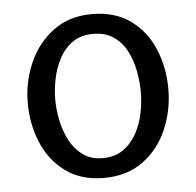

<svg xmlns="http://www.w3.org/2000/svg" viewBox="-43 -553 624 610"><g transform="rotate(-5 268.5 -248.0)"><path d="M265 13Q192 13 142.5 -23.5Q93 -60 68.5 -119Q44 -178 44 -245Q44 -312 70.5 -372.5Q97 -433 148 -471Q199 -509 271 -509Q345 -509 394.5 -473Q444 -437 468.5 -378Q493 -319 493 -251Q493 -183 467 -122.5Q441 -62 390 -24.5Q339 13 265 13ZM266 -50Q305 -50 331.5 -68.5Q358 -87 374.5 -117Q391 -147 398 -181.5Q405 -216 405 -248Q405 -281 398.5 -315.5Q392 -350 377 -379.5Q362 -409 335.5 -427.5Q309 -446 270 -446Q231 -446 204.5 -427.5Q178 -409 162 -379Q146 -349 139 -314.5Q132 -280 132 -248Q132 -217 139 -182.5Q146 -148 161.5 -118Q177 -88 203 -69Q229 -50 266 -50Z"/></g></svg>

Font: Rosario Light
Style: Regular
Weight: 300
Designer: Hector Gatti
Foundry: Omnibus Type
Version: Version 1.101; ttfautohint (v1.8.1.43-b0c9)